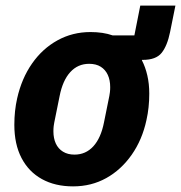

<svg xmlns="http://www.w3.org/2000/svg" viewBox="-20 -651 644 683"><path d="M240 12Q176 12 129 -14Q82 -40 56.5 -89Q31 -138 31 -207Q31 -232 33.5 -255.5Q36 -279 41 -301Q57 -372 94 -425Q131 -478 184.5 -507.5Q238 -537 302 -537Q347 -537 381 -525H458L479 -631H604L585 -537Q575 -488 555 -463Q535 -438 488 -438H485V-436Q497 -413 504 -383Q511 -353 511 -318Q511 -293 508.5 -269.5Q506 -246 501 -224Q486 -154 448.5 -100.5Q411 -47 358 -17.5Q305 12 240 12ZM245 -101Q285 -101 312 -130.5Q339 -160 350 -216L369 -310Q370 -315 371 -323Q372 -331 372 -341Q372 -366 363.5 -384.5Q355 -403 338.5 -413.5Q322 -424 297 -424Q257 -424 230 -394.5Q203 -365 192 -309L173 -215Q172 -211 171 -202.5Q170 -194 170 -184Q170 -159 178.5 -140.5Q187 -122 204 -111.5Q221 -101 245 -101Z"/></svg>

Font: IBM Plex Sans Var
Style: Italic
Weight: 400
Italic angle: -11.31°
Designer: Mike Abbink, Paul van der Laan, Pieter van Rosmalen
Foundry: Bold Monday
Version: Version 1.001